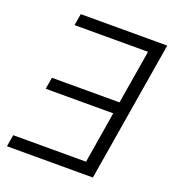

<svg xmlns="http://www.w3.org/2000/svg" viewBox="-133 -831 848 935"><g transform="rotate(20 291.5 -364.0)"><path d="M574.2 -727.5 453.6 0H8.3L18.6 -61H396L439.9 -327.6H89.8L100.1 -388.2H450.2L496.6 -667H115.7L126 -727.5Z"/></g></svg>

Font: Inter 24pt Light
Style: Italic
Weight: 300
Italic angle: -9.3988°
Designer: Rasmus Andersson
Foundry: rsms
Version: Version 4.001;git-66647c0bb